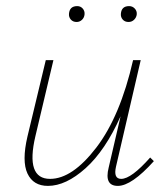

<svg xmlns="http://www.w3.org/2000/svg" viewBox="-20 -605 552 629"><path d="M231 -533Q219 -533 212 -541Q205 -549 206 -560Q208 -585 233 -585Q244 -585 251 -577Q258 -569 257 -558Q256 -547 248.5 -540Q241 -533 231 -533ZM401 -533Q389 -533 382 -541Q375 -549 376 -560Q378 -585 403 -585Q414 -585 421.5 -577Q429 -569 428 -558Q427 -548 419.5 -540.5Q412 -533 401 -533ZM472 -89 484 -77Q411 4 366 4Q321 4 336 -56L375 -224Q325 -112 260.5 -54Q196 4 137 4Q89 4 70 -36.5Q51 -77 70 -158L130 -408H155L96 -159Q63 -19 144 -19Q217 -19 295.5 -121.5Q374 -224 416 -408H441L360 -59Q351 -19 377 -19Q410 -19 472 -89Z"/></svg>

Font: EauTestText Extralight
Style: Italic
Weight: 250
Italic angle: -12°
Designer: Christian Thalmann (Catharsis Fonts)
Version: Version 0.001;PS 000.001;hotconv 1.0.88;makeotf.lib2.5.64775